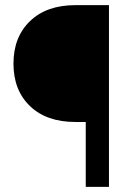

<svg xmlns="http://www.w3.org/2000/svg" viewBox="-20 -731 529 751"><path d="M315.4 0H406.2V-710.9H274.9Q162.6 -710.9 97.7 -648.7Q32.7 -586.4 32.7 -482.4Q32.7 -377.9 97.4 -315.9Q162.1 -253.9 274.4 -253.9H315.4Z"/></svg>

Font: FAU Chimera
Style: Regular
Weight: 400
Version: Version 1.002;hotconv 1.0.117;makeotfexe 2.5.65602